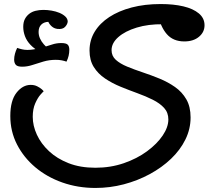

<svg xmlns="http://www.w3.org/2000/svg" viewBox="-20 -616 1074 950"><path d="M452 314Q365 314 288.5 287Q212 260 154.5 211.5Q97 163 64 98.5Q31 34 31 -42Q31 -118 61.5 -157Q92 -196 132 -196Q150 -196 164 -189Q178 -182 186.5 -174.5Q195 -167 196 -164Q194 -163 180.5 -148Q167 -133 154.5 -105Q142 -77 142 -38Q142 6 162.5 50.5Q183 95 222.5 132Q262 169 319.5 191.5Q377 214 452 214Q527 214 592.5 191.5Q658 169 707.5 132.5Q757 96 785 54.5Q813 13 813 -25Q813 -59 792 -82Q771 -105 736 -122.5Q701 -140 659.5 -155Q618 -170 576.5 -187Q535 -204 500 -227.5Q465 -251 444 -284.5Q423 -318 423 -366Q423 -417 448.5 -459Q474 -501 520.5 -531.5Q567 -562 631.5 -579Q696 -596 775 -596Q839 -596 887.5 -584.5Q936 -573 964 -549.5Q992 -526 992 -491Q992 -457 964.5 -434Q937 -411 892 -411Q837 -411 805.5 -447Q774 -483 761 -547L786 -496Q714 -497 656.5 -479.5Q599 -462 565.5 -432.5Q532 -403 532 -368Q532 -339 553 -320Q574 -301 609 -286.5Q644 -272 686 -258Q728 -244 769.5 -227Q811 -210 846 -185.5Q881 -161 902 -124.5Q923 -88 923 -35Q923 22 897.5 74Q872 126 826.5 169.5Q781 213 721 245.5Q661 278 592.5 296Q524 314 452 314ZM90 -286Q66 -286 58 -295.5Q50 -305 50 -321Q50 -335 54 -350Q58 -365 65 -379Q76 -375 89 -372Q102 -369 116 -369Q130 -369 146 -371.5Q162 -374 175 -377L180 -358Q150 -374 131 -394Q112 -414 103.5 -437Q95 -460 95 -483Q95 -506 103 -521.5Q111 -537 124.5 -547.5Q138 -558 156 -562.5Q174 -567 195 -567Q214 -567 235 -563.5Q256 -560 274 -552.5Q292 -545 303.5 -534Q315 -523 315 -509Q314 -496 302 -483Q290 -470 264 -473Q248 -475 236.5 -485Q225 -495 219 -508Q197 -507 184 -494Q171 -481 171 -458Q171 -441 178 -425.5Q185 -410 197 -396.5Q209 -383 224 -371L174 -377Q215 -388 237 -395.5Q259 -403 283 -403Q307 -403 315 -395Q323 -387 323 -370Q323 -339 309 -311Q298 -315 285 -317.5Q272 -320 256 -320Q224 -320 195 -311.5Q166 -303 140.5 -294.5Q115 -286 90 -286Z"/></svg>

Font: Lemonada
Style: Regular
Weight: 400
Designer: Mohamed Gaber (Arabic), Eduardo Tunni (Latin)
Foundry: Kief Type Foundry
Version: Version 4.005